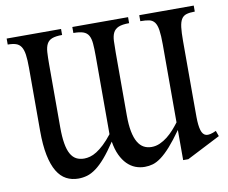

<svg xmlns="http://www.w3.org/2000/svg" viewBox="-76 -757 1040 876"><g transform="rotate(-10 444.0 -319.0)"><path d="M259.3 -662.1V-634.3Q229.5 -634.3 212.9 -627.9Q196.3 -621.6 188.5 -606.9Q180.7 -592.3 179.2 -569.1Q177.7 -545.9 177.7 -512.2V-221.2Q177.7 -176.8 182.9 -146.2Q188 -115.7 198.5 -96.9Q209 -78.1 224.6 -69.8Q240.2 -61.5 261.7 -61.5Q273.9 -61.5 288.6 -65.4Q303.2 -69.3 319.6 -79.6Q335.9 -89.8 354.5 -107.2Q373 -124.5 393.6 -150.9V-512.2Q393.6 -547.4 391.6 -571Q389.6 -594.7 381.6 -608.6Q373.5 -622.6 357.2 -628.4Q340.8 -634.3 311.5 -634.3V-662.1H569.8V-634.3Q537.6 -634.3 520.5 -627Q503.4 -619.6 495.8 -604.5Q488.3 -589.4 487.3 -566.4Q486.3 -543.5 486.3 -512.2V-221.2Q486.3 -177.2 492.4 -146.5Q498.5 -115.7 509.8 -96.7Q521 -77.6 537.1 -68.8Q553.2 -60.1 573.2 -60.1Q593.3 -60.1 611.8 -68.4Q630.4 -76.7 647 -89.8Q663.6 -103 678 -119.1Q692.4 -135.3 704.1 -150.9V-512.2Q704.1 -553.7 700.4 -578.1Q696.8 -602.5 687.5 -615Q678.2 -627.4 662.4 -630.9Q646.5 -634.3 621.6 -634.3V-662.1H874V-634.3Q849.6 -634.3 834.7 -629.6Q819.8 -625 811.8 -611.8Q803.7 -598.6 800.8 -574.7Q797.9 -550.8 797.9 -512.2V-253.4Q797.9 -198.2 798.1 -159.2Q798.3 -120.1 804.9 -97.9Q811.5 -75.7 827.1 -71.3Q842.8 -66.9 874 -81.5L883.3 -55.7L728 23.9H704.1V-115.7Q673.3 -72.3 648.9 -44.9Q624.5 -17.6 603.8 -2.2Q583 13.2 564.7 18.6Q546.4 23.9 527.3 23.9Q504.4 23.9 483.6 15.9Q462.9 7.8 445.8 -9.3Q428.7 -26.4 416.3 -52.7Q403.8 -79.1 397.9 -115.7Q369.6 -73.2 346.2 -46.1Q322.8 -19 301.5 -3.4Q280.3 12.2 260.3 18.1Q240.2 23.9 219.2 23.9Q188.5 23.9 163.6 10.7Q138.7 -2.4 121.1 -31.7Q103.5 -61 94 -107.7Q84.5 -154.3 84.5 -221.2V-512.2Q84.5 -550.3 81.1 -574.2Q77.6 -598.1 68.8 -611.3Q60.1 -624.5 45.2 -629.4Q30.3 -634.3 7.3 -634.3V-662.1Z"/></g></svg>

Font: Doulos SIL Phon
Style: Regular
Weight: 400
Designer: Walt Agee, Victor Gaultney, Peter Martin, Debbi Hosken, Becca Hirsbrunner
Foundry: SIL International
Version: Version 5.000